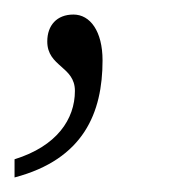

<svg xmlns="http://www.w3.org/2000/svg" viewBox="-63 -104 254 264"><path d="M-43 115V140C52 115 78 51 78 -21C78 -61 61 -84 38 -84C15 -84 2 -69 2 -47C2 -12 40 -13 40 21C40 60 15 97 -43 115Z"/></svg>

Font: Noto Serif Condensed ExtraLight
Style: Italic
Weight: 200
Width: 3
Italic angle: -12°
Designer: Monotype Design Team
Foundry: Monotype Imaging Inc.
Version: Version 2.013